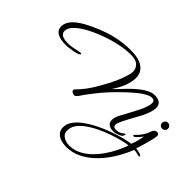

<svg xmlns="http://www.w3.org/2000/svg" viewBox="-191 -931 1678 1678"><g transform="rotate(45 647.5 -92.0)"><path d="M510 39Q497 39 483.5 31Q470 23 470 12Q470 4 474 0Q509 -34 543.5 -80Q578 -126 621 -203Q677 -303 702 -372.5Q727 -442 727 -470Q727 -508 700 -536Q673 -564 606 -564Q559 -564 503.5 -554.5Q448 -545 391.5 -528Q335 -511 282 -489.5Q229 -468 186 -444Q51 -369 51 -301Q51 -244 147 -244Q173 -244 201.5 -248.5Q230 -253 273 -263Q278 -264 281 -264.5Q284 -265 286 -265Q296 -265 296 -259Q296 -242 231 -230Q206 -226 184.5 -223Q163 -220 146 -220Q76 -220 39 -242Q2 -264 2 -308Q2 -349 33.5 -388Q65 -427 136 -467Q189 -496 255.5 -523.5Q322 -551 387 -567Q439 -580 488 -585.5Q537 -591 580 -591Q683 -591 733.5 -553.5Q784 -516 784 -451Q784 -405 765 -352Q746 -299 700 -230Q735 -264 768.5 -300.5Q802 -337 836 -368Q888 -415 930 -438Q972 -461 1003 -461Q1094 -461 1094 -391Q1094 -362 1078.5 -317.5Q1063 -273 1026 -209Q990 -145 967.5 -100Q945 -55 945 -36Q945 -6 980 -6Q990 -6 1005 -9Q1020 -12 1033 -20Q1047 -28 1053.5 -34Q1060 -40 1063 -40Q1068 -40 1068 -35Q1068 -25 1061 -14.5Q1054 -4 1037 4Q1019 11 1004 15.5Q989 20 975 20Q932 20 912.5 3Q893 -14 893 -42Q893 -61 900.5 -82.5Q908 -104 921 -127Q923 -129 931 -144Q939 -159 949 -178Q959 -197 967 -212.5Q975 -228 977 -231Q990 -255 1003.5 -282.5Q1017 -310 1024 -330Q1033 -356 1036 -370Q1039 -384 1039 -394Q1039 -414 1029.5 -421Q1020 -428 1006 -428Q995 -428 984 -425Q973 -422 963 -417Q920 -396 869 -353Q818 -310 750 -242Q702 -194 657 -140.5Q612 -87 572 -32Q563 -20 552.5 -3.5Q542 13 531.5 25Q521 37 510 39ZM1258 -299Q1243 -299 1232.5 -309.5Q1222 -320 1222 -335Q1222 -350 1232.5 -361Q1243 -372 1258 -372Q1273 -372 1284 -361Q1295 -350 1295 -335Q1295 -320 1284 -309.5Q1273 -299 1258 -299ZM775 407Q743 407 711 397Q679 387 658 364.5Q637 342 637 305Q637 261 665.5 222Q694 183 741.5 149Q789 115 847 86.5Q905 58 964 37Q1023 16 1074.5 2.5Q1126 -11 1161 -15Q1168 -32 1175.5 -55.5Q1183 -79 1188 -101.5Q1193 -124 1194 -137Q1186 -128 1172 -110Q1158 -92 1138 -77Q1136 -75 1131 -75Q1125 -75 1122 -79Q1119 -83 1124 -88L1150 -114Q1176 -145 1188.5 -168Q1201 -191 1210 -219Q1215 -233 1226.5 -240.5Q1238 -248 1249 -248Q1259 -248 1266 -242.5Q1273 -237 1273 -225Q1273 -211 1267.5 -185Q1262 -159 1253.5 -128.5Q1245 -98 1236 -68Q1227 -38 1220 -16Q1227 -16 1244 -13Q1261 -10 1276 -5Q1291 0 1291 9Q1291 16 1287.5 16Q1284 16 1278 15Q1259 10 1246.5 7Q1234 4 1221 6L1216 7Q1190 74 1148 144.5Q1106 215 1049.5 274.5Q993 334 924 370.5Q855 407 775 407ZM787 380Q841 380 889.5 357Q938 334 979.5 295Q1021 256 1055 207.5Q1089 159 1114 108.5Q1139 58 1155 12Q1124 15 1078.5 26.5Q1033 38 980.5 56Q928 74 876.5 98Q825 122 782.5 151.5Q740 181 713 214.5Q686 248 684 285L683 301Q682 326 697.5 344Q713 362 737.5 371Q762 380 787 380Z"/></g></svg>

Font: Corinthia
Style: Bold
Weight: 700
Designer: Robert E. Leuschke
Foundry: Robert E. Leuschke
Version: Version 1.013; ttfautohint (v1.8.3)